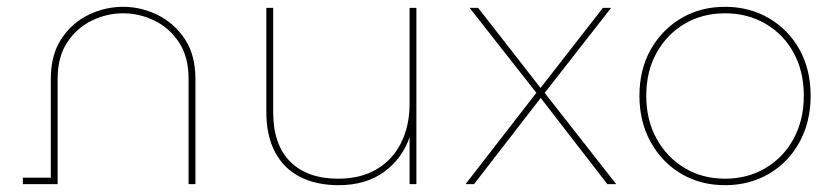

<svg xmlns="http://www.w3.org/2000/svg" viewBox="-20 -540 2460 563"><path d="M129 0V-309Q129 -379 160 -426Q191 -473 239.5 -496.5Q288 -520 341 -520Q394 -520 442.5 -496Q491 -472 522 -425.5Q553 -379 553 -309V0H533V-309Q533 -373 505 -415.5Q477 -458 433 -479.5Q389 -501 341 -501Q293 -501 249 -479.5Q205 -458 177 -415.5Q149 -373 149 -309V0ZM47 0V-19H144V0Z M973 3Q907 3 859.5 -21.5Q812 -46 786.5 -94Q761 -142 761 -212V-517H781V-212Q781 -116 831 -66Q881 -16 972 -16Q1037 -16 1084 -43.5Q1131 -71 1156 -121Q1181 -171 1181 -236V-517H1201V0H1181V-146L1183 -143Q1161 -76 1107 -36.5Q1053 3 973 3Z M1345 0 1556 -272 1555 -265 1357 -517H1382L1569 -277H1561L1748 -517H1772L1572 -261L1573 -273L1787 0H1761L1563 -256H1568L1370 0Z M2106 3Q2034 3 1977.5 -30.5Q1921 -64 1888 -123.5Q1855 -183 1855 -259Q1855 -336 1888 -394.5Q1921 -453 1977.5 -486.5Q2034 -520 2106 -520Q2178 -520 2235 -486.5Q2292 -453 2324.5 -394.5Q2357 -336 2357 -259Q2357 -183 2324.5 -123.5Q2292 -64 2235 -30.5Q2178 3 2106 3ZM2106 -16Q2172 -16 2224.5 -47Q2277 -78 2307 -133Q2337 -188 2337 -259Q2337 -331 2307 -385.5Q2277 -440 2224.5 -470.5Q2172 -501 2106 -501Q2040 -501 1988 -470.5Q1936 -440 1905.5 -385.5Q1875 -331 1875 -259Q1875 -188 1905.5 -133Q1936 -78 1988 -47Q2040 -16 2106 -16Z"/></svg>

Font: Montserrat Alternates Thin
Style: Regular
Weight: 100
Designer: Julieta Ulanovsky
Foundry: Julieta Ulanovsky
Version: Version 9.000